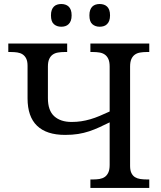

<svg xmlns="http://www.w3.org/2000/svg" viewBox="-20 -929 796 949"><path d="M522 -324.2Q495.1 -311 470.7 -299.8Q446.3 -288.6 420.7 -280Q395 -271.5 366.2 -266.8Q337.4 -262.2 301.8 -262.2Q210 -262.2 163.1 -307.4Q116.2 -352.5 116.2 -442.9V-604Q116.2 -626 109.6 -639.4Q103 -652.8 91.8 -660.2Q80.6 -667.5 65.7 -669.7Q50.8 -671.9 34.2 -671.9H21V-713.9H312V-671.9H298.8Q282.2 -671.9 267.1 -669.4Q252 -667 241 -659.4Q230 -651.9 223.4 -637.7Q216.8 -623.5 216.8 -600.1V-443.8Q216.8 -382.8 248 -354.5Q279.3 -326.2 334 -326.2Q358.9 -326.2 381.3 -329.6Q403.8 -333 426.5 -339.6Q449.2 -346.2 472.4 -356Q495.6 -365.7 522 -377.9V-600.1Q522 -623.5 515.4 -637.7Q508.8 -651.9 497.8 -659.4Q486.8 -667 471.9 -669.4Q457 -671.9 439.9 -671.9H426.8V-713.9H717.8V-671.9H705.1Q688.5 -671.9 673.3 -669.4Q658.2 -667 647.2 -659.4Q636.2 -651.9 629.6 -637.7Q623 -623.5 623 -600.1V-108.9Q623 -86.9 629.6 -73.5Q636.2 -60.1 647.5 -53.2Q658.7 -46.4 673.6 -44.2Q688.5 -42 705.1 -42H717.8V0H426.8V-42H439.9Q457 -42 471.9 -44.4Q486.8 -46.9 497.8 -54.4Q508.8 -62 515.4 -76.2Q522 -90.3 522 -113.8ZM231.9 -853Q231.9 -868.7 235.8 -879.4Q239.7 -890.1 246.6 -896.7Q253.4 -903.3 262.7 -906.2Q272 -909.2 282.7 -909.2Q293.5 -909.2 302.7 -906.2Q312 -903.3 319.1 -896.7Q326.2 -890.1 330.1 -879.4Q334 -868.7 334 -853Q334 -837.9 330.1 -827.1Q326.2 -816.4 319.1 -809.6Q312 -802.7 302.7 -799.8Q293.5 -796.9 282.7 -796.9Q260.7 -796.9 246.3 -809.6Q231.9 -822.3 231.9 -853ZM421.9 -853Q421.9 -868.7 425.8 -879.4Q429.7 -890.1 436.5 -896.7Q443.4 -903.3 452.6 -906.2Q461.9 -909.2 472.7 -909.2Q483.4 -909.2 492.7 -906.2Q502 -903.3 509 -896.7Q516.1 -890.1 520 -879.4Q523.9 -868.7 523.9 -853Q523.9 -837.9 520 -827.1Q516.1 -816.4 509 -809.6Q502 -802.7 492.7 -799.8Q483.4 -796.9 472.7 -796.9Q450.7 -796.9 436.3 -809.6Q421.9 -822.3 421.9 -853Z"/></svg>

Font: Droid-TTFautohint Serif
Style: Regular
Weight: 400
Foundry: Ascender Corporation
Version: Version 1.00; ttfautohint (v1.00rc1.4-1a1c-dirty) -l 8 -r 50